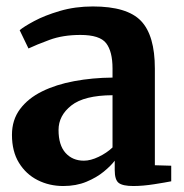

<svg xmlns="http://www.w3.org/2000/svg" viewBox="-20 -580 584 610"><path d="M18 -151.5Q18 -199 43.5 -233.2Q69 -267.5 113.5 -289.5Q158 -311.5 215.8 -322.2Q273.5 -333 337.5 -333.5V-362.5Q337.5 -416.5 317.2 -442.8Q297 -469 235.5 -469Q179.5 -469 137 -453.2Q94.5 -437.5 70.5 -426L42.5 -484Q55 -495 88.5 -513Q122 -531 170.2 -545.2Q218.5 -559.5 275 -559.5Q384 -559.5 428 -513.5Q472 -467.5 472 -362V-55L524 -53.5V-4Q507 -0.5 470.5 5.2Q434 11 403.5 11Q370 11 357.2 1.2Q344.5 -8.5 344.5 -39.5V-69.5Q332.5 -53.5 309.8 -34.8Q287 -16 254.5 -2.5Q222 11 181 11Q136.5 11 99.5 -7.8Q62.5 -26.5 40.2 -62.8Q18 -99 18 -151.5ZM246.5 -69.5Q268 -69.5 293.5 -81.8Q319 -94 337.5 -111.5V-277.5Q247.5 -277 206.8 -245Q166 -213 166 -167Q166 -119 188.2 -94.2Q210.5 -69.5 246.5 -69.5Z"/></svg>

Font: Merriweather Text Regular
Style: Bold
Weight: 700
Designer: Eben Sorkin
Foundry: Eben Sorkin
Version: Version 2.100; ttfautohint (v1.7.19-72a1) -l 8 -r 50 -G 200 